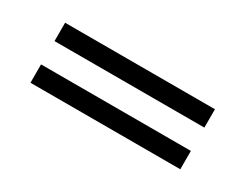

<svg xmlns="http://www.w3.org/2000/svg" viewBox="-34 -494 556 435"><g transform="rotate(30 244.0 -276.5)"><path d="M48 -355H440V-307H48ZM48 -246H440V-198H48Z"/></g></svg>

Font: Train One
Style: Regular
Weight: 400
Designer: Fontworks Inc.
Foundry: Fontworks Inc.
Version: Version 1.100